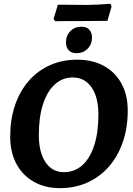

<svg xmlns="http://www.w3.org/2000/svg" viewBox="-20 -962 691 994"><path d="M290.1 12Q213.6 12 155.5 -20.7Q97.4 -53.4 65.1 -113.4Q32.8 -173.4 32.8 -254.9Q32.8 -343.2 57.5 -416.3Q82.2 -489.4 128.3 -542.5Q174.4 -595.6 238.2 -624.3Q302 -653 380.2 -653Q459.2 -653 517.6 -620.9Q576.1 -588.9 608.7 -529.8Q641.3 -470.7 641.3 -389.2Q641.3 -300.9 616.1 -227.4Q590.9 -153.8 544.3 -100.3Q497.7 -46.7 433.4 -17.4Q369 12 290.1 12ZM310.5 -70.6Q365.3 -70.6 405.3 -105.8Q445.3 -141.1 467.4 -208.2Q489.5 -275.3 489.5 -369.6Q489.5 -429.8 473.4 -472.5Q457.3 -515.2 427.4 -538.1Q397.5 -561 356.3 -561Q304.1 -561 264.4 -525.5Q224.7 -489.9 202.8 -423.1Q181 -356.3 181 -262Q181 -202.3 196.8 -159.4Q212.6 -116.4 241.7 -93.5Q270.9 -70.6 310.5 -70.6ZM376.8 -686.7Q349 -686.7 335.3 -702.2Q321.5 -717.6 321.5 -742.3Q321.5 -777.7 344 -800.6Q366.5 -823.6 401.9 -823.6Q428.7 -823.6 442.5 -807.9Q456.4 -792.2 456.4 -768.1Q456.4 -732.7 433.6 -709.7Q410.8 -686.7 376.8 -686.7ZM557.7 -928.9 536.1 -854 400.1 -853Q372.1 -853 340.8 -853Q309.4 -853 287.8 -852.5Q266.2 -852 266.2 -852L257.1 -863.7L279.8 -937.5Q279.8 -937.5 305 -937.5Q330.3 -937.5 365.3 -937Q400.3 -936.5 428.3 -936.5Q452.7 -936.5 481.5 -938Q510.4 -939.5 530.9 -941Q551.5 -942.5 551.5 -942.5Z"/></svg>

Font: Alegreya
Style: Italic
Weight: 400
Italic angle: -7°
Designer: Juan Pablo del Peral
Foundry: Huerta Tipografica
Version: Version 2.009